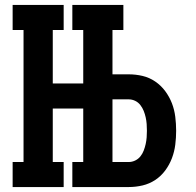

<svg xmlns="http://www.w3.org/2000/svg" viewBox="-20 -755 790 775"><path d="M316 0V-735H434V-455H499Q528 -455 555.5 -448.5Q583 -442 606.5 -426Q630 -410 647 -387Q664 -364 674 -338Q684 -312 687.5 -283.5Q691 -255 691 -227Q691 -199 687.5 -171Q684 -143 674 -116.5Q664 -90 647 -67Q630 -44 606.5 -28.5Q583 -13 555.5 -6.5Q528 0 499 0ZM434 -101H499Q513 -101 525.5 -107Q538 -113 546.5 -123.5Q555 -134 560 -147Q565 -160 568 -173.5Q571 -187 572 -200.5Q573 -214 573 -227Q573 -241 572 -254.5Q571 -268 568 -281.5Q565 -295 560 -307.5Q555 -320 546.5 -331Q538 -342 525.5 -348Q513 -354 499 -354H434ZM272 -634V-735H478V-634ZM31 0V-101H75V-634H31V-735H237V-634H193V-418H434V-317H193V-101H237V0ZM272 0V-101H375V0Z"/></svg>

Font: Iosevka Etoile
Style: Bold
Weight: 700
Designer: Belleve Invis
Foundry: Belleve Invis
Version: Version 28.1.0; ttfautohint (v1.8.4)